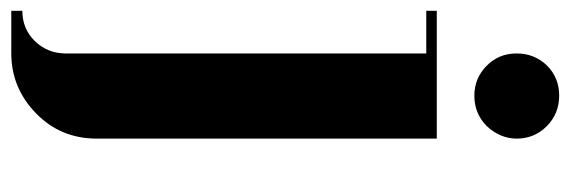

<svg xmlns="http://www.w3.org/2000/svg" viewBox="-362 -360 1030 347"><g transform="rotate(90 153.5 -187.0)"><path d="M0 288.1Q32.2 288.1 54.2 266.1Q76.7 243.2 77.1 210.9V-441.9H0V-460.9H231V153.8Q231 218.8 185.5 263.2Q139.6 308.1 77.1 308.1H0ZM77.1 -605Q77.1 -637.7 99.1 -660.2Q121.1 -682.1 153.3 -682.1Q186 -682.1 208.5 -659.7Q231 -637.2 231 -605.5Q231 -575.2 208 -550.8Q185.5 -528.8 153.3 -528.8Q122.1 -528.8 99.6 -550.8Q77.1 -572.8 77.1 -605Z"/></g></svg>

Font: Hjet
Style: Regular
Weight: 400
Designer: T. Christopher White
Version: Version 1.2